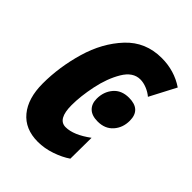

<svg xmlns="http://www.w3.org/2000/svg" viewBox="-170 -645 742 742"><g transform="rotate(45 200.5 -274.0)"><path d="M21 -163Q21 -253 47.5 -344Q74 -435 131.5 -496.5Q189 -558 277 -558Q346 -558 401 -521L345 -414Q331 -426 312.5 -433.5Q294 -441 277 -441Q237 -441 210.5 -396.5Q184 -352 171.5 -291.5Q159 -231 159 -183Q159 -106 203 -106Q246 -106 303 -148L302 -33Q276 -15 239.5 -2.5Q203 10 167 10Q97 10 59 -36Q21 -82 21 -163ZM210 -269Q210 -307 232.5 -333.5Q255 -360 296 -360Q361 -360 361 -299Q361 -261 338 -235Q315 -209 275 -209Q243 -209 226.5 -225Q210 -241 210 -269Z"/></g></svg>

Font: Noto Sans Display Ex Bold Cond
Style: Italic
Weight: 800
Width: 3
Italic angle: -12°
Designer: Monotype Design team
Foundry: Monotype Imaging Inc.
Version: Version 1.000